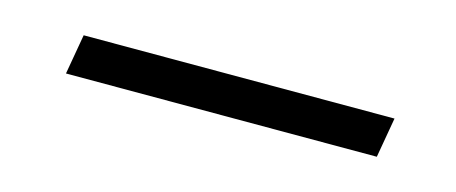

<svg xmlns="http://www.w3.org/2000/svg" viewBox="-23 -362 506 213"><g transform="rotate(15 230.5 -256.0)"><path d="M58 -279H415L407 -233H50Z"/></g></svg>

Font: Fahkwang Medium
Style: Italic
Weight: 500
Italic angle: -10°
Version: Version 1.000; ttfautohint (v1.6)